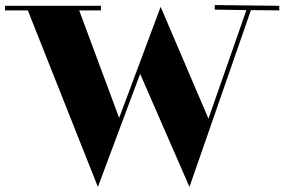

<svg xmlns="http://www.w3.org/2000/svg" viewBox="-64 -712 1124 759"><path d="M1040 -689 785 -692V-674L910 -672C861 -530 810 -387 760 -243L571 -685C519 -544 462 -394 407 -246L249 -671H335V-689H-44V-671H46L323 27L490 -420L685 27L928 -672L1040 -671Z"/></svg>

Font: Purple Purse
Style: Regular
Weight: 400
Designer: Astigmatic (AOETI)
Foundry: Astigmatic (AOETI)
Version: Version 1.000